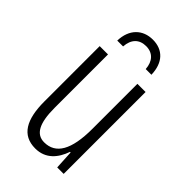

<svg xmlns="http://www.w3.org/2000/svg" viewBox="-225 -799 882 882"><g transform="rotate(45 216.0 -358.0)"><path d="M218 -726C153 -726 107 -683 105 -607H143C146 -656 173 -683 217 -683C261 -683 287 -654 290 -607H327C325 -683 284 -726 218 -726ZM364 -532H311V-240C311 -103 273 -39 198 -39C146 -39 120 -84 120 -185V-532H66V-173C66 -56 102 10 189 10C257 10 294 -37 313 -92H317L322 0H364Z"/></g></svg>

Font: Noto Sans UI Condensed Light
Style: Regular
Weight: 300
Width: 3
Designer: Monotype Design Team
Foundry: Monotype Imaging Inc.
Version: Version 1.901